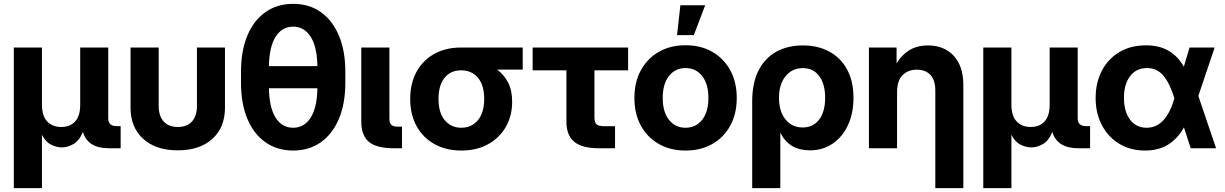

<svg xmlns="http://www.w3.org/2000/svg" viewBox="-20 -759 6271 983"><path d="M50.8 204.1V-515.6H194.8V-222.7Q194.8 -165.5 221.7 -137.2Q248.5 -108.9 293.5 -108.9Q338.9 -108.9 364.7 -137.2Q390.6 -165.5 390.6 -222.7V-515.6H534.2V-153.3Q534.2 -113.3 576.2 -113.3H597.7V0H537.6Q429.2 0 404.3 -83.5Q386.2 -38.6 356.2 -21.5Q326.2 -4.4 297.4 -4.4Q270 -4.4 241.7 -18.3Q213.4 -32.2 194.8 -68.8V204.1Z M890.1 10.7Q777.8 10.7 713.1 -48.1Q648.4 -106.9 648.4 -207.5V-515.6H792.5V-216.3Q792.5 -165.5 817.9 -137.2Q843.3 -108.9 890.1 -108.9Q937.5 -108.9 962.9 -137.2Q988.3 -165.5 988.3 -216.3V-515.6H1131.8V-207.5Q1131.8 -106.9 1067.4 -48.1Q1002.9 10.7 890.1 10.7Z M1481 11.7Q1398.9 11.7 1338.9 -30.8Q1278.8 -73.2 1246.3 -151.1Q1213.9 -229 1213.9 -335.4V-392.1Q1213.9 -498.5 1246.3 -576.4Q1278.8 -654.3 1338.9 -696.8Q1398.9 -739.3 1481 -739.3Q1563 -739.3 1622.8 -696.8Q1682.6 -654.3 1715.3 -576.4Q1748 -498.5 1748 -392.1V-335.4Q1748 -229 1715.3 -151.1Q1682.6 -73.2 1622.8 -30.8Q1563 11.7 1481 11.7ZM1356.9 -420.4H1605Q1603.5 -519 1570.6 -570.8Q1537.6 -622.6 1481 -622.6Q1423.8 -622.6 1391.1 -570.8Q1358.4 -519 1356.9 -420.4ZM1481 -105Q1537.6 -105 1570.6 -156.7Q1603.5 -208.5 1605 -307.1H1356.9Q1358.4 -208.5 1391.1 -156.7Q1423.8 -105 1481 -105Z M1996.6 0Q1908.2 0 1868.9 -32.5Q1829.6 -64.9 1829.6 -139.6V-515.6H1973.6V-153.3Q1973.6 -129.4 1983.4 -119.9Q1993.2 -110.4 2017.1 -110.4H2038.1V0Z M2341.8 11.7Q2263.7 11.7 2204.8 -21Q2146 -53.7 2113 -113Q2080.1 -172.4 2080.1 -252.4Q2080.1 -332 2112.5 -391.4Q2145 -450.7 2203.4 -483.2Q2261.7 -515.6 2339.8 -515.6H2656.2V-402.8H2524.9Q2560.1 -377.4 2581.1 -336.9Q2602.1 -296.4 2602.1 -237.8Q2602.1 -165.5 2569.6 -109.1Q2537.1 -52.7 2478.8 -20.5Q2420.4 11.7 2341.8 11.7ZM2341.8 -398.9H2339.8Q2287.6 -398.9 2256.3 -361.1Q2225.1 -323.2 2225.1 -252.4Q2225.1 -181.6 2257.3 -143.3Q2289.6 -105 2341.8 -105Q2394.5 -105 2426.8 -143.6Q2459 -182.1 2459 -252.4Q2459 -323.2 2426.8 -361.1Q2394.5 -398.9 2341.8 -398.9Z M3045.4 0Q2960 0 2919.9 -33.2Q2879.9 -66.4 2879.9 -136.7V-398.9H2707V-515.6H3195.8V-398.9H3023.4V-159.2Q3023.4 -132.8 3033.9 -122.8Q3044.4 -112.8 3073.7 -112.8H3128.9V0Z M3489.7 11.7Q3411.6 11.7 3352.8 -22Q3293.9 -55.7 3261 -116Q3228 -176.3 3228 -257.3Q3228 -338.4 3261 -398.9Q3293.9 -459.5 3352.8 -493.4Q3411.6 -527.3 3489.7 -527.3Q3568.4 -527.3 3627.2 -493.4Q3686 -459.5 3719 -398.9Q3752 -338.4 3752 -257.3Q3752 -176.8 3719 -116.2Q3686 -55.7 3627.2 -22Q3568.4 11.7 3489.7 11.7ZM3489.7 -105Q3542.5 -105 3574.7 -145.3Q3606.9 -185.5 3606.9 -257.3Q3606.9 -329.6 3574.7 -370.1Q3542.5 -410.6 3489.7 -410.6Q3437.5 -410.6 3405.3 -370.1Q3373 -329.6 3373 -257.3Q3373 -185.5 3405.3 -145.3Q3437.5 -105 3489.7 -105ZM3446.3 -579.1 3463.4 -731.9H3590.3L3532.2 -579.1Z M3831.1 204.1V-240.2Q3831.1 -335 3863.8 -398.7Q3896.5 -462.4 3954.8 -494.4Q4013.2 -526.4 4090.3 -526.4Q4167.5 -526.4 4225.8 -494.9Q4284.2 -463.4 4316.9 -403.3Q4349.6 -343.3 4349.6 -258.3Q4349.6 -178.7 4321.3 -118.2Q4293 -57.6 4242.7 -23.4Q4192.4 10.7 4127 10.7Q4021 10.7 3976.6 -77.1H3975.1V204.1ZM4089.4 -106.4Q4143.6 -106.4 4174.1 -147.2Q4204.6 -188 4204.6 -258.3Q4204.6 -328.6 4174.3 -369.4Q4144 -410.2 4090.3 -410.2Q4035.6 -410.2 4002 -368.9Q3968.3 -327.6 3968.3 -258.3Q3968.3 -189 4001.5 -147.7Q4034.7 -106.4 4089.4 -106.4Z M4572.8 -286.6V0H4428.7V-515.6H4570.3V-434.6Q4596.7 -478.5 4636.2 -502.4Q4675.8 -526.4 4731.4 -526.4Q4813.5 -526.4 4862.8 -473.4Q4912.1 -420.4 4912.1 -322.8V204.1H4768.6V-296.4Q4768.6 -348.1 4743.7 -375.2Q4718.8 -402.3 4673.8 -402.3Q4629.4 -402.3 4601.1 -374.5Q4572.8 -346.7 4572.8 -286.6Z M5014.2 204.1V-515.6H5158.2V-222.7Q5158.2 -165.5 5185.1 -137.2Q5211.9 -108.9 5256.8 -108.9Q5302.2 -108.9 5328.1 -137.2Q5354 -165.5 5354 -222.7V-515.6H5497.6V-153.3Q5497.6 -113.3 5539.6 -113.3H5561V0H5501Q5392.6 0 5367.7 -83.5Q5349.6 -38.6 5319.6 -21.5Q5289.6 -4.4 5260.7 -4.4Q5233.4 -4.4 5205.1 -18.3Q5176.8 -32.2 5158.2 -68.8V204.1Z M5842.8 11.7Q5766.6 11.7 5709.7 -23.2Q5652.8 -58.1 5621.1 -118.9Q5589.4 -179.7 5589.4 -256.8Q5589.4 -335 5620.8 -396Q5652.3 -457 5710.2 -491.9Q5768.1 -526.9 5847.2 -526.9Q5916 -526.9 5963.6 -498.8Q6011.2 -470.7 6041 -417.5L6070.3 -515.6H6198.7L6115.2 -267.6L6206.1 0H6076.2L6041.5 -106.9Q6009.3 -48.8 5960.4 -18.6Q5911.6 11.7 5842.8 11.7ZM5992.7 -256.3 5991.7 -258.8Q5968.8 -333.5 5936 -372.1Q5903.3 -410.6 5852.5 -410.6Q5797.4 -410.6 5765.9 -369.1Q5734.4 -327.6 5734.4 -258.3Q5734.4 -188.5 5765.4 -146.7Q5796.4 -105 5850.1 -105Q5902.8 -105 5938 -145.3Q5973.1 -185.5 5992.7 -255.9Z"/></svg>

Font: Inter Display
Style: Bold
Weight: 700
Designer: Rasmus Andersson
Foundry: rsms
Version: Version 4.001;git-9221beed3